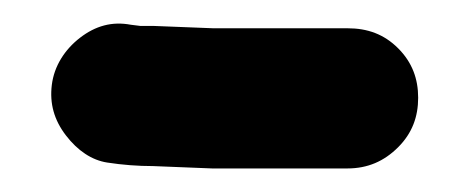

<svg xmlns="http://www.w3.org/2000/svg" viewBox="-20 -369 398 163"><path d="M160 -226H275C292 -226 306 -232 318 -244C330 -256 335 -270 335 -286C335 -302 330 -316 318 -328C306 -340 292 -345 275 -345H161L110 -347H99L91 -348C75 -351 61 -347 48 -337C35 -327 26 -313 24 -297C22 -281 26 -267 36 -254C46 -241 58 -233 71 -231C84 -229 97 -228 110 -228Z"/></svg>

Font: AppleStorm
Style: Xbd
Weight: 800
Foundry: Cannot Into Space Fonts
Version: Version 1.01